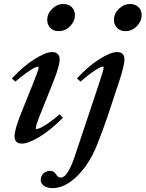

<svg xmlns="http://www.w3.org/2000/svg" viewBox="-20 -715 736 971"><path d="M276.4 -557.6Q251 -557.6 234.9 -573.5Q218.8 -589.4 218.8 -614.3Q218.8 -646 243.9 -670.4Q269 -694.8 300.3 -694.8Q326.2 -694.8 342.5 -679.2Q358.9 -663.6 358.9 -639.2Q358.9 -607.4 334.5 -582.5Q310.1 -557.6 276.4 -557.6ZM613.8 -557.6Q588.4 -557.6 572.3 -573.7Q556.2 -589.8 556.2 -614.3Q556.2 -646 581.3 -670.4Q606.4 -694.8 637.7 -694.8Q663.6 -694.8 679.9 -679.2Q696.3 -663.6 696.3 -639.2Q696.3 -607.4 671.9 -582.5Q647.5 -557.6 613.8 -557.6ZM90.3 11.2Q53.7 11.2 53.7 -26.4Q53.7 -60.1 85.9 -140.1L148.9 -296.9Q175.3 -362.8 175.3 -374Q175.3 -377.9 170.9 -377.9Q165.5 -377.9 152.3 -371.3Q139.2 -364.7 113.8 -346.7Q88.4 -328.6 57.6 -302.2L40 -317.9Q97.7 -380.4 154.5 -416Q211.4 -451.7 243.7 -451.7Q261.7 -451.7 271.7 -442.1Q281.7 -432.6 281.7 -415Q281.7 -381.8 249.5 -301.3L185.1 -140.1Q161.1 -82 161.1 -66.4Q161.1 -62.5 164.6 -62.5Q170.9 -62.5 183.8 -68.1Q196.8 -73.7 223.6 -91.8Q250.5 -109.9 282.2 -137.2L297.9 -119.1Q236.3 -57.1 179.9 -22.9Q123.5 11.2 90.3 11.2ZM246.1 236.3Q219.2 236.3 202.6 224.9Q186 213.4 186 194.8Q186 174.8 200.2 161.9Q214.4 148.9 233.4 148.9Q253.4 148.9 265.1 168.9Q273.9 183.1 286.6 183.1Q305.2 183.1 323 155Q340.8 127 355.5 83L482.4 -296.9Q503.9 -360.4 503.9 -374.5Q503.9 -378.4 500.5 -378.4Q490.7 -378.4 461.2 -359.6Q431.6 -340.8 387.2 -302.2L369.1 -318.4Q427.2 -380.9 483.4 -416.3Q539.6 -451.7 571.8 -451.7Q609.4 -451.7 609.4 -415Q609.4 -384.3 582 -301.3L525.9 -131.8Q501 -58.1 469.7 20.5Q431.2 116.2 369.4 176.3Q307.6 236.3 246.1 236.3Z"/></svg>

Font: Elstob 10pt SemiBold
Style: Italic
Weight: 600
Italic angle: -20°
Designer: Peter S. Baker
Version: Version 1.015